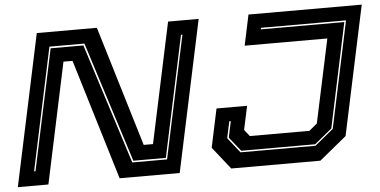

<svg xmlns="http://www.w3.org/2000/svg" viewBox="-53 -792 1750 885"><g transform="rotate(-5 822.0 -350.0)"><path d="M-4.5 0 144.5 -700H422.5L590.5 -143.5H633.5L752 -700H893.5L744.5 0H466.5L297.5 -558H255.5L137 0ZM76.5 -66H83L202 -624.5H353.5L531 -67.5H692L812.5 -634H806L687 -75H536.5L359 -632.5H197ZM983 0 901.5 -103 939.5 -281.5H1081L1057.5 -172L1081.5 -141.5H1357L1394 -172L1476.5 -558.5H1094L1124 -700H1648L1521 -103L1395.5 0ZM1032 -70.5H1379L1465 -141L1569.5 -634H1176L1174.5 -627H1561L1458.5 -143.5L1378 -77.5H1036L984 -142.5L1000 -217.5H993L976.5 -140.5Z"/></g></svg>

Font: Tourney Expanded ExtraBold
Style: Italic
Weight: 800
Width: 7
Italic angle: -12°
Designer: Tyler Finck
Foundry: Etcetera Type Co
Version: Version 1.010; ttfautohint (v1.8.3)